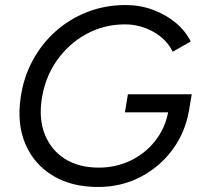

<svg xmlns="http://www.w3.org/2000/svg" viewBox="-20 -732 800 764"><path d="M370 12Q264 12 189.5 -33.5Q115 -79 81 -159Q47 -239 62 -342Q73 -422 109 -489.5Q145 -557 201 -607Q257 -657 328 -684.5Q399 -712 480 -712Q537 -712 588.5 -693Q640 -674 679 -641.5Q718 -609 739 -567L667 -526Q644 -575 591 -605Q538 -635 477 -635Q394 -635 323.5 -596.5Q253 -558 206 -491Q159 -424 146 -337Q134 -257 159 -195.5Q184 -134 239 -99.5Q294 -65 373 -65Q442 -65 500.5 -93.5Q559 -122 598 -172Q637 -222 649 -285H477L489 -357H743L732 -292Q717 -205 666.5 -136.5Q616 -68 539.5 -28Q463 12 370 12Z"/></svg>

Font: Figtree
Style: Italic
Weight: 400
Italic angle: -9.5°
Foundry: Erik Kennedy
Version: Version 2.001; ttfautohint (v1.8.4.7-5d5b);gftools[0.9.27]